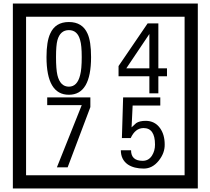

<svg xmlns="http://www.w3.org/2000/svg" viewBox="-20 -980 1195 1090"><path d="M1103 90H53V-960H1103ZM1028 15V-885H128V15ZM497 -656Q497 -442 371 -442Q244 -442 244 -656Q244 -744 265 -789Q294 -855 371 -855Q448 -855 477 -789Q497 -745 497 -656ZM444 -656Q444 -723 435 -752Q420 -809 371 -809Q322 -809 306 -752Q298 -723 298 -656Q298 -587 306 -553Q322 -488 371 -488Q419 -488 435 -554Q444 -587 444 -656ZM928 -547H879V-450H828V-547H653V-605L818 -847H879V-592H928ZM828 -592V-787L697 -592ZM493 -372 364 -30H303L444 -383H248V-427H493ZM915 -160Q916 -111 880.5 -67Q845 -23 796 -23Q741 -23 706 -46Q666 -74 666 -127H724Q724 -67 790 -67Q824 -67 843 -97Q860 -124 860 -159Q860 -253 795 -253Q748 -253 722 -196H672L679 -427H890V-381H733L727 -257Q740 -269 753 -281Q772 -294 807 -294Q859 -294 889 -252Q915 -215 915 -160Z"/></svg>

Font: Unicode BMP Fallback SIL
Style: Regular
Weight: 400
Foundry: NRSI, SIL International
Version: Version 5.1 Based on Unicode 5.1